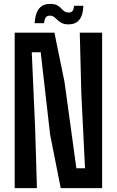

<svg xmlns="http://www.w3.org/2000/svg" viewBox="-20 -968 601 988"><path d="M55.5 0V-800H260L312 -546L373 -102H417.5L398.5 -487L390.5 -800H505.5V0H292.5L238 -274.5L189.5 -699H143.5L161 -303L170 0ZM360.5 -938H409Q407 -888 387.5 -865.2Q368 -842.5 333 -842.5Q311 -842.5 298 -849.2Q285 -856 276 -865Q267 -874 258 -880.8Q249 -887.5 236 -887.5Q222.5 -887.5 215.8 -878.5Q209 -869.5 206.5 -848.5H158Q162 -902 182 -925Q202 -948 237.5 -948Q260 -948 272.8 -941.5Q285.5 -935 293.8 -926Q302 -917 310.8 -910.2Q319.5 -903.5 333 -903.5Q348 -903.5 354 -912.8Q360 -922 360.5 -938Z"/></svg>

Font: Big Shoulders Text Thin
Style: Bold
Weight: 700
Version: Version 2.002